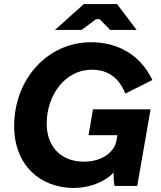

<svg xmlns="http://www.w3.org/2000/svg" viewBox="-20 -920 798 950"><path d="M345 10C423 10 499 -20 542 -66C542 -41 543 -18 547 0H659L725 -379H440L418 -251H561L556 -223C545 -166 483 -120 396 -120C282 -120 211 -194 211 -309C211 -446 300 -575 434 -575C518 -575 570 -532 600 -457L734 -524C670 -658 552 -711 430 -711C216 -711 50 -529 50 -296C50 -104 178 10 345 10ZM252 -772H384L455 -825H473L525 -772H656L559 -900H395Z"/></svg>

Font: Fixel Display
Style: Bold Italic
Weight: 700
Italic angle: -10°
Designer: AlfaBravo + MacPaw
Foundry: Kyrylo Tkachov, Marchela Mozhyna, Serhii Makarenko, Maria Weinstein, Zakhar Kryvoshyya
Version: Version 1.210;Glyphs 3.2 (3217)